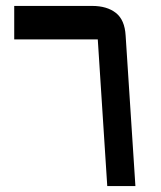

<svg xmlns="http://www.w3.org/2000/svg" viewBox="-20 -628 545 648"><path d="M342 0 310 -495H28V-608H291Q341 -608 371 -584.5Q401 -561 404 -508L437 0Z"/></svg>

Font: IBM Plex Arabic Medium
Style: Regular
Weight: 500
Designer: Mike Abbink, Paul van der Laan, Pieter van Rosmalen, Wael Morcos, Khajak Apelian
Foundry: Bold Monday
Version: Version 1.0